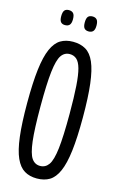

<svg xmlns="http://www.w3.org/2000/svg" viewBox="-131 -913 600 977"><g transform="rotate(15 168.5 -425.0)"><path d="M168 10Q130 10 102.5 -6.5Q75 -23 57 -63Q39 -103 30.5 -173Q22 -243 22 -349Q22 -456 30.5 -526Q39 -596 57 -636.5Q75 -677 102.5 -693.5Q130 -710 168 -710Q207 -710 235 -693.5Q263 -677 280.5 -637Q298 -597 306.5 -527Q315 -457 315 -350Q315 -244 306.5 -174Q298 -104 280 -63.5Q262 -23 234.5 -6.5Q207 10 168 10ZM168 -56Q196 -56 213 -80Q230 -104 237.5 -167.5Q245 -231 245 -350Q245 -439 241 -497Q237 -555 228 -587Q219 -619 204 -632Q189 -645 168 -645Q140 -645 123.5 -621Q107 -597 99.5 -533Q92 -469 92 -349Q92 -230 99.5 -167Q107 -104 123.5 -80Q140 -56 168 -56ZM230 -781Q214 -781 206.5 -790Q199 -799 199 -820Q199 -842 206.5 -851Q214 -860 230 -860Q245 -860 253 -851Q261 -842 261 -820Q261 -799 253 -790Q245 -781 230 -781ZM105 -781Q90 -781 82.5 -790Q75 -799 75 -820Q75 -842 82.5 -851Q90 -860 105 -860Q121 -860 129 -851Q137 -842 137 -820Q137 -799 129 -790Q121 -781 105 -781Z"/></g></svg>

Font: Georama ExtraCondensed
Style: Regular
Weight: 400
Width: 2
Designer: Jean-Baptiste Levee
Foundry: Production Type
Version: Version 1.000